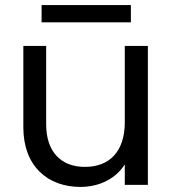

<svg xmlns="http://www.w3.org/2000/svg" viewBox="-20 -729 680 757"><path d="M72 -548V-227C72 -73 169 8 297 8C372 8 437 -25 472 -81V0H563V-548H472V-247C472 -132 412 -71 315 -71C220 -71 162 -131 162 -239V-548ZM144 -641H496V-709H144Z"/></svg>

Font: Poppins
Style: Regular
Weight: 400
Designer: Ninad Kale (Devanagari), Jonny Pinhorn (Latin)
Foundry: Indian Type Foundry
Version: 4.004